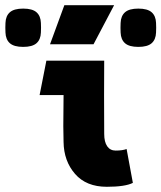

<svg xmlns="http://www.w3.org/2000/svg" viewBox="-130 -703 619 737"><path d="M114 -158 113 -219Q113 -259 113.5 -279Q114 -299 114 -338H22L48 -470H270Q269 -345 270 -189Q270 -158 281.5 -141.5Q293 -125 314 -125Q340 -125 356 -131L380 -1Q350 14 280 14Q201 14 158 -35.5Q115 -85 114 -158ZM-109 -578Q-110 -597 -109 -615Q-108 -642 -92 -656Q-76 -670 -41 -670Q-6 -670 10 -656Q26 -642 27 -615Q28 -597 27 -578Q26 -551 10 -537Q-6 -523 -41 -523Q-76 -523 -92 -537Q-108 -551 -109 -578ZM333 -578Q332 -597 333 -615Q334 -642 350 -656Q366 -670 401 -670Q436 -670 452 -656Q468 -642 469 -615Q470 -597 469 -578Q468 -551 452 -537Q436 -523 401 -523Q366 -523 350 -537Q334 -551 333 -578ZM308 -683 229 -533H62L117 -683Z"/></svg>

Font: Kreadon
Style: Regular
Weight: 400
Designer: kohakuno
Foundry: StudioGnu
Version: Version 1.000;Glyphs 3.1.2 (3151)